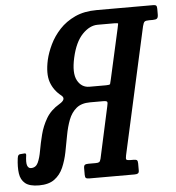

<svg xmlns="http://www.w3.org/2000/svg" viewBox="-108 -800 792 862"><g transform="rotate(-5 288.5 -369.0)"><path d="M-51.5 -118Q-50 -128.5 -47 -131.8Q-44 -135 -39.5 -135.5L-21 -137Q-11.5 -138.5 -12.5 -129Q-17.5 -95 -12.5 -82Q-7.5 -69 4 -69Q26 -69 35.8 -89.8Q45.5 -110.5 51.2 -143.5Q57 -176.5 66.5 -214.2Q76 -252 96.2 -286.5Q116.5 -321 155.5 -344Q189.5 -364 168.5 -381.5Q134.5 -408 121.2 -446.5Q108 -485 121.5 -546.5Q129 -579 146 -614.5Q163 -650 191.5 -680.8Q220 -711.5 261.5 -730.8Q303 -750 359 -750H614Q624 -750 627.5 -746.5Q631 -743 631 -732.5V-707Q631 -693 625.8 -688.5Q620.5 -684 607 -684H590.5Q575 -684 569.8 -680Q564.5 -676 560.5 -659.5L434 -88.5Q430.5 -73 434 -69.5Q437.5 -66 453.5 -66H465.5Q476.5 -66 480.8 -62.8Q485 -59.5 485 -48V-16.5Q485 -6.5 480 -3.2Q475 0 465 0H261.5Q250 0 245.8 -3.2Q241.5 -6.5 241.5 -17.5V-47.5Q241.5 -59 246.2 -62.5Q251 -66 262 -66H295Q306.5 -66 311 -69Q315.5 -72 318.5 -83.5L369 -314.5Q373 -330.5 371 -335.2Q369 -340 352.5 -340H294Q254.5 -340 231.8 -321Q209 -302 197 -270.8Q185 -239.5 178.2 -202Q171.5 -164.5 164 -127Q156.5 -89.5 142.8 -58Q129 -26.5 103.2 -7.5Q77.5 11.5 33.5 11.5Q-9 11.5 -28.8 -4.8Q-48.5 -21 -52.5 -50.2Q-56.5 -79.5 -51.5 -118ZM372.5 -410Q389 -410 390.5 -414Q392 -418 395.5 -434L446 -660Q450 -677.5 450.2 -680.8Q450.5 -684 433.5 -684H358Q322 -684 289 -649.8Q256 -615.5 240.5 -546.5Q225 -477.5 243.2 -443.8Q261.5 -410 297.5 -410Z"/></g></svg>

Font: Besley* Condensed Medium
Style: Italic
Weight: 500
Width: 3
Italic angle: -13°
Designer: Owen Earl
Foundry: indestructible type*
Version: Version 3.000; ttfautohint (v1.8.3)